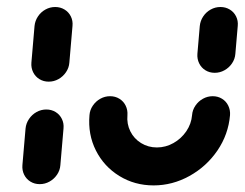

<svg xmlns="http://www.w3.org/2000/svg" viewBox="-20 -539 717 562"><path d="M96.3 0Q81.1 0 69.1 -7.4Q57 -14.8 50.7 -27.6Q44.4 -40.4 45.6 -55.6L54.8 -163Q56.3 -178.1 65 -190.9Q73.7 -203.7 87 -211.1Q100.4 -218.5 115.6 -218.5Q130.7 -218.5 142.8 -211.1Q154.8 -203.7 161.1 -190.9Q167.4 -178.1 165.9 -163L156.7 -55.6Q155.6 -40.4 146.9 -27.6Q138.1 -14.8 124.8 -7.4Q111.5 0 96.3 0ZM122.6 -300Q107.4 -300 95.4 -307.4Q83.3 -314.8 77 -327.6Q70.7 -340.4 71.9 -355.6L81.1 -463Q82.6 -478.1 91.1 -490.9Q99.6 -503.7 113 -511.1Q126.3 -518.5 141.5 -518.5Q156.7 -518.5 168.9 -511.1Q181.1 -503.7 187.4 -490.9Q193.7 -478.1 192.2 -463L183 -355.6Q181.9 -340.4 173.1 -327.6Q164.4 -314.8 151.1 -307.4Q137.8 -300 122.6 -300ZM602.6 -257.4Q617.8 -257.4 629.8 -250Q641.9 -242.6 648.1 -229.8Q654.4 -217 653.3 -201.9Q648.5 -145.6 616.5 -98.5Q584.4 -51.5 534.6 -23.9Q484.8 3.7 429.6 3.7Q374.1 3.7 329.3 -23.9Q284.4 -51.5 260.7 -98.5Q237 -145.6 241.9 -201.9Q243 -217 251.7 -229.8Q260.4 -242.6 273.7 -250Q287 -257.4 302.2 -257.4Q317.4 -257.4 329.4 -250Q341.5 -242.6 347.8 -229.8Q354.1 -217 353 -201.9Q350.7 -176.3 361.5 -154.6Q372.2 -133 393 -120.2Q413.7 -107.4 439.3 -107.4Q464.8 -107.4 487.6 -120.2Q510.4 -133 525.2 -154.6Q540 -176.3 542.2 -201.9Q543.3 -217 552 -229.8Q560.7 -242.6 574.1 -250Q587.4 -257.4 602.6 -257.4ZM608.5 -325.9Q593.3 -325.9 581.3 -333.3Q569.3 -340.7 563 -353.5Q556.7 -366.3 557.8 -381.5L564.8 -463Q566.3 -478.1 574.8 -490.9Q583.3 -503.7 596.7 -511.1Q610 -518.5 625.2 -518.5Q640.4 -518.5 652.6 -511.1Q664.8 -503.7 671.1 -490.9Q677.4 -478.1 675.9 -463L668.9 -381.5Q667.8 -366.3 659.1 -353.5Q650.4 -340.7 637 -333.3Q623.7 -325.9 608.5 -325.9Z"/></svg>

Font: 26F Galaxy Sans Oblique
Style: Regular
Weight: 400
Italic angle: -5°
Designer: C₂₉H₂₅N₃O₅
Version: Version 1.200;FEAKit 1.0